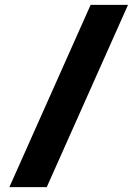

<svg xmlns="http://www.w3.org/2000/svg" viewBox="-20 -725 558 780"><path d="M18.1 35.2 348.1 -705.1H500L169.9 35.2Z"/></svg>

Font: TASA Orbiter Text
Style: Bold
Weight: 700
Designer: Weizhong Zhang
Version: Version 1.000;Glyphs 3.1.2 (3151)